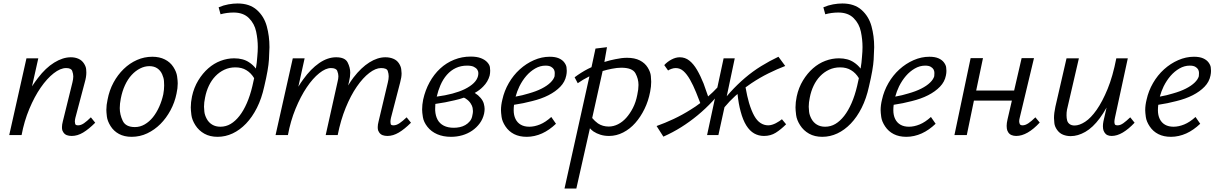

<svg xmlns="http://www.w3.org/2000/svg" viewBox="-20 -776 6989 1103"><path d="M392 5Q376 5 364 0.5Q352 -4 344.5 -15Q337 -26 336.5 -35Q336 -44 336 -46Q336 -60 341 -79L396 -302Q401 -322 401 -337Q401 -351 395 -368Q389 -385 360 -385Q327 -385 288.5 -355Q250 -325 214 -273Q178 -221 148.5 -150.5Q119 -80 104 0H33L132 -441H200L164 -280Q181 -306 198 -328Q242 -386 291.5 -416.5Q341 -447 387 -447Q412 -447 431.5 -438Q451 -429 462.5 -411Q474 -393 475 -377.5Q476 -362 476 -359Q476 -334 467 -303L413 -99Q410 -87 410 -77Q410 -72 412 -64Q414 -56 429 -56Q445 -56 462.5 -68Q480 -80 502 -102L527 -71Q490 -34 457.5 -14.5Q425 5 392 5Z M736 10Q694 10 663.5 -6.5Q633 -23 615 -52Q597 -81 594 -106.5Q591 -132 591 -145Q591 -173 598 -204Q608 -257 632 -301.5Q656 -346 690.5 -379.5Q725 -413 767 -431.5Q809 -450 855 -450Q896 -450 927 -434.5Q958 -419 976 -391Q994 -363 997.5 -337Q1001 -311 1001 -297Q1001 -269 994 -238Q984 -188 959.5 -142.5Q935 -97 901.5 -63.5Q868 -30 826 -10Q784 10 736 10ZM755 -46Q785 -46 811.5 -61.5Q838 -77 858.5 -102.5Q879 -128 894.5 -162.5Q910 -197 918 -234Q923 -261 923 -285Q923 -292 922 -310Q921 -328 911.5 -349.5Q902 -371 883.5 -383.5Q865 -396 838 -396Q811 -396 784.5 -382.5Q758 -369 736 -345Q714 -321 698 -286.5Q682 -252 674 -210Q668 -180 668 -155Q668 -118 685 -82Q702 -46 755 -46Z M1230 10Q1186 10 1154 -8Q1122 -26 1102.5 -56.5Q1083 -87 1079.5 -115.5Q1076 -144 1076 -159Q1076 -189 1083 -222Q1094 -273 1119 -314Q1144 -355 1176.5 -383.5Q1209 -412 1247.5 -426.5Q1286 -441 1325 -441Q1377 -441 1411 -418Q1434 -403 1450 -382Q1456 -417 1458 -450Q1461 -480 1461 -506Q1461 -549 1451.5 -594.5Q1442 -640 1410 -672Q1378 -704 1322 -704Q1303 -704 1284 -701.5Q1265 -699 1247 -694L1236 -734Q1264 -746 1292 -751Q1320 -756 1345 -756Q1414 -756 1455.5 -719Q1497 -682 1512.5 -625.5Q1528 -569 1528 -505Q1528 -487 1525 -433.5Q1522 -380 1498 -279Q1483 -210 1456 -156.5Q1429 -103 1393.5 -66Q1358 -29 1316.5 -9.5Q1275 10 1230 10ZM1430 -282Q1435 -305 1440 -327Q1422 -357 1395 -373Q1369 -389 1332 -389Q1298 -389 1269 -375.5Q1240 -362 1217.5 -338.5Q1195 -315 1180 -283.5Q1165 -252 1158 -215Q1152 -187 1152 -163Q1152 -154 1154 -134.5Q1156 -115 1167.5 -93.5Q1179 -72 1199 -60Q1219 -48 1246 -48Q1278 -48 1305 -64Q1332 -80 1355.5 -110Q1379 -140 1398 -183.5Q1417 -227 1430 -282Z M1563 0 1662 -441H1730L1694 -278Q1707 -300 1722 -320Q1765 -380 1813.5 -413.5Q1862 -447 1911 -447Q1962 -447 1977 -417.5Q1992 -388 1992 -358Q1992 -335 1985 -306L1980 -285Q1995 -310 2011 -331Q2055 -388 2102 -417.5Q2149 -447 2194 -447Q2219 -447 2239.5 -438.5Q2260 -430 2271.5 -412.5Q2283 -395 2285 -378.5Q2287 -362 2287 -355Q2287 -332 2279 -303L2226 -99Q2223 -86 2223 -76Q2223 -71 2224.5 -63.5Q2226 -56 2241 -56Q2257 -56 2275 -68Q2293 -80 2316 -102L2341 -71Q2304 -34 2271 -14.5Q2238 5 2206 5Q2190 5 2178 0.5Q2166 -4 2158.5 -15Q2151 -26 2150.5 -35Q2150 -44 2150 -46Q2150 -60 2155 -79L2208 -302Q2213 -322 2213 -338Q2213 -352 2207.5 -368.5Q2202 -385 2169 -385Q2138 -385 2101.5 -357Q2065 -329 2030 -278.5Q1995 -228 1966 -157Q1937 -86 1920 0H1851L1919 -305Q1924 -324 1924 -338Q1924 -352 1917.5 -368.5Q1911 -385 1881 -385Q1851 -385 1814 -355.5Q1777 -326 1742 -274Q1707 -222 1678 -151.5Q1649 -81 1634 0Z M2571 10Q2526 10 2491.5 -5Q2457 -20 2435.5 -47.5Q2414 -75 2409.5 -102.5Q2405 -130 2405 -147Q2405 -174 2411 -204Q2423 -258 2448 -303.5Q2473 -349 2508.5 -382Q2544 -415 2589 -433Q2634 -451 2684 -451Q2719 -451 2742.5 -442Q2766 -433 2779.5 -418Q2793 -403 2794.5 -389.5Q2796 -376 2796 -370Q2796 -356 2793 -342Q2783 -306 2756 -279Q2736 -258 2707 -242Q2708 -241 2709 -241Q2727 -230 2741 -213.5Q2755 -197 2759.5 -180Q2764 -163 2764 -150Q2764 -138 2761 -123Q2754 -92 2736 -67.5Q2718 -43 2692.5 -25.5Q2667 -8 2636 1Q2605 10 2571 10ZM2659 -207Q2653 -212 2645 -215Q2620 -206 2592 -200Q2539 -187 2481 -179Q2480 -166 2480 -153Q2480 -147 2480 -141Q2482 -110 2494 -88Q2506 -66 2529.5 -54Q2553 -42 2587 -42Q2604 -42 2621 -45.5Q2638 -49 2653 -57.5Q2668 -66 2679.5 -80Q2691 -94 2694 -115Q2697 -127 2697 -138Q2697 -145 2695 -156.5Q2693 -168 2683.5 -182.5Q2674 -197 2659 -207ZM2510 -286Q2497 -256 2489 -221Q2588 -234 2650 -264Q2716 -297 2726 -339Q2728 -347 2728 -357Q2728 -367 2721.5 -376.5Q2715 -386 2701.5 -392.5Q2688 -399 2663 -399Q2628 -399 2599 -385.5Q2570 -372 2547.5 -346.5Q2525 -321 2510 -286Z M3006 10Q2964 10 2933.5 -5.5Q2903 -21 2884 -49.5Q2865 -78 2861.5 -104Q2858 -130 2858 -143Q2858 -172 2866 -204Q2877 -254 2903 -299Q2929 -344 2966 -377.5Q3003 -411 3047.5 -430.5Q3092 -450 3138 -450Q3170 -450 3190.5 -441Q3211 -432 3222 -417Q3233 -402 3234.5 -389Q3236 -376 3236 -369Q3236 -356 3233 -342Q3226 -306 3199 -278Q3172 -250 3131 -229Q3090 -208 3036 -195Q2987 -182 2933 -174Q2931 -158 2931 -143Q2931 -114 2941.5 -92.5Q2952 -71 2972 -59.5Q2992 -48 3021 -48Q3050 -48 3082 -61Q3114 -74 3147 -104L3174 -65Q3155 -47 3135 -33Q3115 -19 3094 -9.5Q3073 0 3050.5 5Q3028 10 3006 10ZM2964 -280Q2950 -251 2942 -221Q2982 -228 3017 -239Q3060 -251 3091.5 -267Q3123 -283 3142 -301.5Q3161 -320 3166 -338Q3167 -346 3167 -357Q3167 -368 3162 -377Q3157 -386 3145.5 -392.5Q3134 -399 3114 -399Q3083 -399 3054.5 -382.5Q3026 -366 3003.5 -340Q2981 -314 2964 -280Z M3223 307 3366 -337Q3364 -336 3363 -336Q3329 -319 3299 -298L3281 -332Q3317 -359 3357 -380Q3367 -385 3378 -390L3401 -497L3467 -505L3452 -420Q3484 -430 3515 -436Q3552 -444 3582 -444Q3626 -444 3655.5 -429Q3685 -414 3701 -388Q3717 -362 3719 -339Q3721 -316 3721 -306Q3721 -279 3715 -249Q3705 -196 3682.5 -150Q3660 -104 3629.5 -69.5Q3599 -35 3560 -15Q3521 5 3479 5Q3452 5 3429.5 -2Q3407 -9 3389 -21Q3378 -29 3369 -39L3291 307ZM3495 -381Q3469 -376 3442 -368L3382 -98Q3397 -80 3415 -67Q3442 -49 3477 -49Q3504 -49 3530 -62Q3556 -75 3577.5 -99Q3599 -123 3616 -156Q3633 -189 3641 -231Q3648 -263 3648 -288Q3648 -323 3630.5 -355Q3613 -387 3549 -387Q3525 -387 3495 -381Z M4042 0 4087 -210Q4080 -202 4074 -195Q4033 -151 3987.5 -113.5Q3942 -76 3893.5 -45.5Q3845 -15 3791 9L3752 -52Q3800 -69 3850 -92.5Q3900 -116 3949 -147Q3977 -164 4003 -184Q3990 -216 3979 -245Q3962 -287 3944 -318.5Q3926 -350 3906.5 -367.5Q3887 -385 3862 -385Q3850 -385 3837.5 -380.5Q3825 -376 3818 -371L3796 -402Q3813 -421 3837.5 -434Q3862 -447 3885 -447Q3916 -447 3940 -428Q3964 -409 3984 -375Q4004 -341 4022 -296Q4035 -261 4048 -222Q4076 -246 4101 -273L4137 -441H4201L4155 -223Q4165 -235 4175 -246Q4216 -291 4260 -328.5Q4304 -366 4352.5 -396Q4401 -426 4452 -450L4491 -397Q4444 -379 4394.5 -354.5Q4345 -330 4297 -298Q4280 -286 4263 -274Q4272 -223 4283 -185Q4297 -139 4313 -110.5Q4329 -82 4349.5 -69Q4370 -56 4393 -56Q4404 -56 4415.5 -59.5Q4427 -63 4437.5 -68.5Q4448 -74 4457 -80Q4466 -86 4472 -91L4496 -62Q4466 -32 4436.5 -13.5Q4407 5 4369 5Q4338 5 4312.5 -9.5Q4287 -24 4267.5 -55Q4248 -86 4235 -135Q4223 -178 4217 -236Q4210 -231 4204 -225Q4171 -195 4142 -160L4107 0Z M4704 10Q4660 10 4628 -8Q4596 -26 4576.5 -56.5Q4557 -87 4553.5 -115.5Q4550 -144 4550 -159Q4550 -189 4557 -222Q4568 -273 4593 -314Q4618 -355 4650.5 -383.5Q4683 -412 4721.5 -426.5Q4760 -441 4799 -441Q4851 -441 4885 -418Q4908 -403 4924 -382Q4930 -417 4932 -450Q4935 -480 4935 -506Q4935 -549 4925.5 -594.5Q4916 -640 4884 -672Q4852 -704 4796 -704Q4777 -704 4758 -701.5Q4739 -699 4721 -694L4710 -734Q4738 -746 4766 -751Q4794 -756 4819 -756Q4888 -756 4929.5 -719Q4971 -682 4986.5 -625.5Q5002 -569 5002 -505Q5002 -487 4999 -433.5Q4996 -380 4972 -279Q4957 -210 4930 -156.5Q4903 -103 4867.5 -66Q4832 -29 4790.5 -9.5Q4749 10 4704 10ZM4904 -282Q4909 -305 4914 -327Q4896 -357 4869 -373Q4843 -389 4806 -389Q4772 -389 4743 -375.5Q4714 -362 4691.5 -338.5Q4669 -315 4654 -283.5Q4639 -252 4632 -215Q4626 -187 4626 -163Q4626 -154 4628 -134.5Q4630 -115 4641.5 -93.5Q4653 -72 4673 -60Q4693 -48 4720 -48Q4752 -48 4779 -64Q4806 -80 4829.5 -110Q4853 -140 4872 -183.5Q4891 -227 4904 -282Z M5187 10Q5145 10 5114.5 -5.5Q5084 -21 5065 -49.5Q5046 -78 5042.5 -104Q5039 -130 5039 -143Q5039 -172 5047 -204Q5058 -254 5084 -299Q5110 -344 5147 -377.5Q5184 -411 5228.5 -430.5Q5273 -450 5319 -450Q5351 -450 5371.5 -441Q5392 -432 5403 -417Q5414 -402 5415.5 -389Q5417 -376 5417 -369Q5417 -356 5414 -342Q5407 -306 5380 -278Q5353 -250 5312 -229Q5271 -208 5217 -195Q5168 -182 5114 -174Q5112 -158 5112 -143Q5112 -114 5122.5 -92.5Q5133 -71 5153 -59.5Q5173 -48 5202 -48Q5231 -48 5263 -61Q5295 -74 5328 -104L5355 -65Q5336 -47 5316 -33Q5296 -19 5275 -9.5Q5254 0 5231.5 5Q5209 10 5187 10ZM5145 -280Q5131 -251 5123 -221Q5163 -228 5198 -239Q5241 -251 5272.5 -267Q5304 -283 5323 -301.5Q5342 -320 5347 -338Q5348 -346 5348 -357Q5348 -368 5343 -377Q5338 -386 5326.5 -392.5Q5315 -399 5295 -399Q5264 -399 5235.5 -382.5Q5207 -366 5184.5 -340Q5162 -314 5145 -280Z M5463 0 5556 -442H5627L5588 -256H5806L5849 -442H5920L5838 -99Q5835 -88 5835 -79Q5835 -73 5838 -64.5Q5841 -56 5855 -56Q5870 -56 5888 -68Q5906 -80 5928 -102L5953 -72Q5918 -34 5884 -14.5Q5850 5 5818 5Q5803 5 5791 0Q5779 -5 5772 -16Q5765 -27 5764 -38Q5763 -49 5763 -53Q5763 -69 5768 -90L5793 -198H5575L5534 0Z M6366 5Q6352 5 6341.5 0Q6331 -5 6324.5 -16Q6318 -27 6317 -37Q6316 -47 6316 -51Q6316 -64 6319 -79L6337 -158Q6318 -124 6298 -97Q6258 -43 6215 -18.5Q6172 6 6131 6Q6108 6 6087.5 -2Q6067 -10 6053 -29.5Q6039 -49 6037 -69Q6035 -89 6035 -98Q6035 -126 6043 -163L6107 -441H6178L6115 -169Q6108 -142 6107.5 -129.5Q6107 -117 6107 -113Q6107 -97 6110.5 -84Q6114 -71 6125 -63Q6136 -55 6153 -55Q6181 -55 6214 -76.5Q6247 -98 6280 -145Q6313 -192 6343 -265Q6373 -338 6393 -441H6459L6385 -99Q6382 -85 6382 -76Q6382 -70 6384 -63Q6386 -56 6401 -56Q6416 -56 6433 -68Q6450 -80 6473 -102L6498 -71Q6463 -34 6430 -14.5Q6397 5 6366 5Z M6707 10Q6665 10 6634.5 -5.5Q6604 -21 6585 -49.5Q6566 -78 6562.5 -104Q6559 -130 6559 -143Q6559 -172 6567 -204Q6578 -254 6604 -299Q6630 -344 6667 -377.5Q6704 -411 6748.5 -430.5Q6793 -450 6839 -450Q6871 -450 6891.5 -441Q6912 -432 6923 -417Q6934 -402 6935.5 -389Q6937 -376 6937 -369Q6937 -356 6934 -342Q6927 -306 6900 -278Q6873 -250 6832 -229Q6791 -208 6737 -195Q6688 -182 6634 -174Q6632 -158 6632 -143Q6632 -114 6642.5 -92.5Q6653 -71 6673 -59.5Q6693 -48 6722 -48Q6751 -48 6783 -61Q6815 -74 6848 -104L6875 -65Q6856 -47 6836 -33Q6816 -19 6795 -9.5Q6774 0 6751.5 5Q6729 10 6707 10ZM6665 -280Q6651 -251 6643 -221Q6683 -228 6718 -239Q6761 -251 6792.5 -267Q6824 -283 6843 -301.5Q6862 -320 6867 -338Q6868 -346 6868 -357Q6868 -368 6863 -377Q6858 -386 6846.5 -392.5Q6835 -399 6815 -399Q6784 -399 6755.5 -382.5Q6727 -366 6704.5 -340Q6682 -314 6665 -280Z"/></svg>

Font: Isabella Sans
Style: Italic
Weight: 400
Italic angle: -12°
Designer: Christian Thalmann (Catharsis Fonts), Cristiano Sobral
Foundry: The Isabella Sans Project Authors
Version: Version 2.026; ttfautohint (v1.8.4.7-5d5b-dirty)